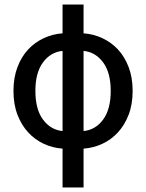

<svg xmlns="http://www.w3.org/2000/svg" viewBox="-20 -643 640 841"><path d="M135 -245Q135 -164 168.5 -119Q202 -74 254 -69V-420Q202 -415 168.5 -370Q135 -325 135 -245ZM465 -245Q465 -325 431.5 -370Q398 -415 346 -420V-69Q398 -74 431.5 -119Q465 -164 465 -245ZM254 178V8Q211 5 172 -13Q133 -31 103.5 -63Q74 -95 56.5 -140.5Q39 -186 39 -245Q39 -303 56.5 -349Q74 -395 103.5 -426.5Q133 -458 172 -476Q211 -494 254 -497V-623H346V-497Q389 -494 428 -476Q467 -458 496.5 -426.5Q526 -395 543.5 -349Q561 -303 561 -245Q561 -186 543.5 -140.5Q526 -95 496.5 -63Q467 -31 428 -13Q389 5 346 8V178Z"/></svg>

Font: Source Code Pro Medium
Style: Regular
Weight: 500
Monospace: yes
Designer: Paul D. Hunt, Teo Tuominen
Foundry: Adobe Systems Incorporated
Version: Version 2.030;PS 1.000;hotconv 16.6.51;makeotf.lib2.5.65220